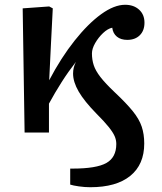

<svg xmlns="http://www.w3.org/2000/svg" viewBox="-20 -555 677 804"><path d="M358 229Q335 229 310.5 225.5Q286 222 274 218V151H283Q384 151 425.5 127.5Q467 104 467 48Q467 31 460 15Q453 -1 435 -23.5Q417 -46 384 -79Q333 -131 309.5 -171.5Q286 -212 286 -247Q286 -273 298 -296Q266 -255 238 -211Q210 -167 185 -121V0H83L75 -520L186 -528L201 -520Q197 -445 193.5 -372.5Q190 -300 186 -219Q236 -314 292.5 -385Q349 -456 403.5 -495.5Q458 -535 504 -535Q540 -535 562.5 -514.5Q585 -494 585 -460Q585 -427 565.5 -407.5Q546 -388 513 -388Q486 -388 469.5 -401.5Q453 -415 450 -439Q431 -435 411.5 -416.5Q392 -398 378.5 -374.5Q365 -351 365 -331Q365 -305 372.5 -282Q380 -259 400.5 -232.5Q421 -206 460 -169Q509 -123 536 -89.5Q563 -56 573.5 -24.5Q584 7 584 46Q584 134 525.5 181.5Q467 229 358 229Z"/></svg>

Font: Literata 7pt Medium
Style: Regular
Weight: 500
Designer: Latin by Veronika Burian and Jose Scaglione. Greek by Irene Vlachou. Cyrillic by Vera Evstafieva.
Foundry: TypeTogether
Version: Version 3.002